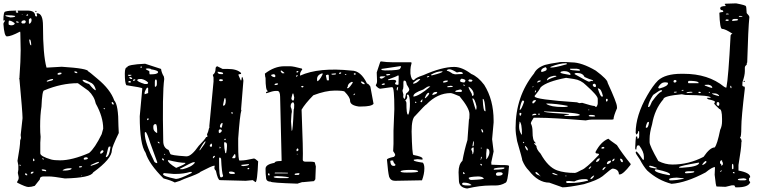

<svg xmlns="http://www.w3.org/2000/svg" viewBox="-53 -1044 4409 1118"><path d="M40 -982.4 42 -980.5V-978.5L38.1 -975.6Q40 -969.7 48.8 -969.7H50.8L53.7 -973.6L48.8 -980.5L50.8 -982.4H105.5Q151.4 -982.4 151.4 -953.1L156.2 -948.2H160.2L163.1 -951.2V-953.1L160.2 -964.8L161.1 -966.8H163.1Q197.3 -966.8 197.3 -893.6Q197.3 -725.6 217.8 -650.4H221.7L306.6 -655.3Q460.9 -645.5 460.9 -627.9Q464.8 -627.9 513.7 -585.9Q589.8 -523.4 612.3 -459Q636.7 -433.6 636.7 -310.5L638.7 -269.5Q598.6 -186.5 598.6 -169.9Q598.6 -119.1 489.3 -40Q475.6 -8.8 325.2 -4.9Q256.8 -16.6 231.4 -16.6H201.2Q178.7 -16.6 178.7 1L149.4 38.1Q128.9 44.9 112.3 44.9Q96.7 44.9 46.9 19.5V14.6Q55.7 2 55.7 -7.8V-12.7L50.8 -37.1L53.7 -55.7V-81.1L48.8 -107.4Q64.5 -194.3 64.5 -226.6L69.3 -240.2L67.4 -257.8L78.1 -354.5V-360.4Q78.1 -388.7 60.5 -580.1V-582L58.6 -584L60.5 -592.8V-597.7Q67.4 -692.4 67.4 -751L65.4 -852.5L64.5 -859.4H62.5Q10.7 -832 -12.7 -832Q-28.3 -832 -33.2 -905.3Q-33.2 -910.2 -24.4 -921.9V-925.8H-26.4L-31.2 -923.8L-33.2 -925.8Q-33.2 -976.6 -21.5 -976.6Q-4.9 -982.4 40 -982.4ZM160.2 -980.5V-976.6L153.3 -975.6L151.4 -976.6V-978.5L153.3 -980.5ZM74.2 -960V-958H78.1V-960ZM99.6 -955.1V-953.1H110.4V-960H105.5ZM-21.5 -955.1V-953.1Q-21.5 -948.2 7.8 -942.4Q35.2 -943.4 35.2 -949.2V-951.2Q19.5 -955.1 -5.9 -955.1ZM115.2 -930.7V-908.2L119.1 -905.3Q130.9 -913.1 130.9 -927.7Q130.9 -936.5 126 -937.5H122.1ZM71.3 -912.1 76.2 -907.2H89.8L96.7 -914.1V-920.9L91.8 -925.8H89.8Q71.3 -925.8 71.3 -912.1ZM-1 -923.8 -2.9 -915V-903.3Q-2.9 -898.4 10.7 -896.5Q31.2 -896.5 33.2 -908.2Q14.6 -923.8 1 -923.8ZM40 -918.9V-917L44.9 -912.1H55.7V-915L51.8 -918.9ZM117.2 -809.6Q121.1 -780.3 127 -780.3H128.9V-782.2Q127 -814.5 120.1 -814.5Q117.2 -814.5 117.2 -809.6ZM379.9 -627.9V-625Q382.8 -618.2 395.5 -618.2H397.5V-621.1L390.6 -627.9ZM281.2 -613.3 284.2 -609.4H293L304.7 -613.3V-620.1L297.9 -621.1Q285.2 -621.1 281.2 -613.3ZM219.7 -573.2V-568.4H221.7Q255.9 -575.2 255.9 -580.1V-584H253.9Q240.2 -584 219.7 -573.2ZM427.7 -579.1Q427.7 -565.4 465.8 -554.7Q494.1 -518.6 504.9 -518.6V-520.5Q498 -548.8 481.4 -559.6Q445.3 -579.1 433.6 -579.1ZM180.7 -308.6Q180.7 -268.6 183.6 -247.1L181.6 -212.9V-151.4Q181.6 -133.8 245.1 -115.2Q262.7 -110.4 296.9 -110.4Q367.2 -110.4 465.8 -153.3Q499 -180.7 539.1 -262.7L547.9 -294.9Q547.9 -363.3 504.9 -440.4Q496.1 -483.4 461.9 -515.6L400.4 -559.6Q304.7 -559.6 204.1 -517.6Q192.4 -517.6 188.5 -422.9Q180.7 -376 180.7 -308.6ZM597.7 -450.2V-445.3Q597.7 -435.5 607.4 -435.5H609.4V-436.5Q609.4 -446.3 600.6 -450.2ZM550.8 -415V-411.1L554.7 -408.2H557.6V-411.1L554.7 -415ZM563.5 -130.9V-128.9Q583 -128.9 590.8 -190.4H582Q577.1 -190.4 566.4 -139.6Q563.5 -139.6 563.5 -130.9ZM530.3 -153.3V-151.4L534.2 -148.4Q549.8 -155.3 549.8 -165L545.9 -168.9H541Q530.3 -162.1 530.3 -153.3ZM434.6 -121.1V-117.2L438.5 -114.3H440.4Q459 -116.2 459 -122.1L454.1 -127.9H447.3Q437.5 -127.9 434.6 -121.1ZM192.4 -122.1V-121.1Q194.3 -115.2 202.1 -115.2V-117.2Q201.2 -122.1 192.4 -122.1ZM139.6 -117.2V-108.4L142.6 -105.5H144.5L147.5 -108.4V-110.4Q147.5 -119.1 142.6 -121.1ZM475.6 -83V-78.1Q519.5 -90.8 523.4 -98.6V-101.6Q511.7 -101.6 475.6 -83ZM60.5 -85V-81.1L64.5 -78.1H67.4V-81.1L64.5 -85ZM407.2 -73.2V-69.3H419.9L424.8 -74.2V-76.2H411.1ZM311.5 -52.7 313.5 -50.8H327.1Q358.4 -52.7 363.3 -60.5V-64.5H358.4Q325.2 -64.5 311.5 -52.7ZM190.4 -57.6V-53.7Q190.4 -48.8 212.9 -46.9H215.8V-50.8Q215.8 -55.7 199.2 -57.6ZM126 -33.2 130.9 -32.2Q142.6 -36.1 142.6 -43.9H135.7Q126 -43.9 126 -33.2ZM92.8 -33.2V-28.3L98.6 -23.4H105.5V-28.3L98.6 -35.2ZM420.9 -21.5V-18.6H424.8V-21.5Z M792 -672.9 884.8 -642.6Q887.7 -620.1 901.4 -597.7L903.3 -584Q891.6 -501 897.5 -222.7Q897.5 -182.6 928.7 -170.9L938.5 -148.4Q938.5 -139.6 1029.3 -133.8H1034.2Q1061.5 -133.8 1104.5 -195.3Q1138.7 -229.5 1147.5 -246.1H1154.3V-254.9L1152.3 -261.7Q1159.2 -273.4 1164.1 -297.9L1166 -298.8V-311.5L1190.4 -569.3V-592.8L1186.5 -606.4V-608.4Q1202.1 -619.1 1202.1 -642.6Q1202.1 -655.3 1211.9 -658.2L1243.2 -642.6H1273.4Q1327.1 -642.6 1350.6 -619.1V-613.3Q1335 -612.3 1335 -608.4L1348.6 -576.2H1352.5Q1354.5 -596.7 1357.4 -596.7Q1362.3 -589.8 1364.3 -574.2L1350.6 -405.3L1352.5 -403.3V-401.4Q1343.8 -375 1334 -237.3V-198.2Q1334 -109.4 1341.8 -109.4H1347.7Q1375 -109.4 1425.8 -121.1Q1433.6 -120.1 1450.2 -104.5Q1445.3 16.6 1434.6 16.6L1418.9 4.9L1377.9 8.8L1227.5 4.9Q1215.8 4.9 1204.1 -49.8Q1195.3 -57.6 1195.3 -66.4L1197.3 -79.1H1193.4Q1182.6 -79.1 1113.3 -43Q1109.4 -34.2 1019.5 -2Q997.1 9.8 964.8 18.6Q944.3 6.8 899.4 -4.9Q814.5 -88.9 794.9 -154.3Q760.7 -203.1 760.7 -367.2L775.4 -526.4V-529.3Q775.4 -534.2 682.6 -547.9Q673.8 -560.5 673.8 -615.2Q673.8 -652.3 687.5 -652.3Q687.5 -668 792 -672.9ZM764.6 -654.3V-650.4H773.4V-654.3L769.5 -657.2H768.6ZM795.9 -643.6V-642.6Q795.9 -638.7 816.4 -629.9Q816.4 -611.3 819.3 -611.3H828.1Q862.3 -611.3 867.2 -622.1V-625Q867.2 -633.8 826.2 -640.6Q826.2 -644.5 810.5 -645.5H803.7ZM693.4 -608.4V-604.5L696.3 -601.6H700.2L711.9 -604.5V-608.4ZM700.2 -594.7V-590.8Q702.1 -584 714.8 -584L716.8 -585.9V-587.9L710 -594.7ZM1213.9 -626Q1213.9 -612.3 1234.4 -612.3H1243.2L1246.1 -615.2V-617.2Q1246.1 -624 1215.8 -626ZM746.1 -577.1Q746.1 -568.4 790 -554.7H803.7Q807.6 -554.7 809.6 -563.5Q793.9 -579.1 771.5 -584H761.7Q748 -584 746.1 -577.1ZM721.7 -579.1V-575.2L723.6 -574.2V-572.3Q734.4 -575.2 734.4 -579.1V-582H728.5ZM848.6 -567.4V-541L851.6 -538.1Q860.4 -542 860.4 -554.7V-570.3Q860.4 -579.1 855.5 -581.1H853.5Q848.6 -579.1 848.6 -567.4ZM693.4 -567.4 696.3 -563.5H707L710 -567.4L705.1 -572.3H698.2ZM1222.7 -578.1V-576.2Q1224.6 -571.3 1232.4 -571.3H1234.4Q1243.2 -571.3 1245.1 -576.2V-578.1Q1243.2 -583 1231.4 -583H1227.5ZM789.1 -506.8V-495.1L809.6 -502V-531.2L805.7 -534.2Q799.8 -534.2 789.1 -506.8ZM1246.1 -434.6V-428.7H1248Q1261.7 -428.7 1261.7 -460Q1259.8 -473.6 1256.8 -473.6Q1252.9 -473.6 1246.1 -434.6ZM1295.9 -391.6 1293.9 -386.7Q1296.9 -379.9 1299.8 -379.9H1300.8V-391.6ZM807.6 -355.5 803.7 -350.6V-346.7L807.6 -343.8L812.5 -348.6V-353.5ZM1227.5 -305.7 1234.4 -298.8Q1240.2 -300.8 1243.2 -326.2L1241.2 -328.1H1239.3Q1227.5 -320.3 1227.5 -305.7ZM839.8 -307.6V-298.8Q839.8 -282.2 858.4 -270.5H862.3V-271.5Q862.3 -321.3 853.5 -321.3H848.6Q839.8 -317.4 839.8 -307.6ZM1220.7 -285.2V-273.4L1225.6 -268.6Q1233.4 -272.5 1238.3 -280.3V-285.2L1232.4 -291H1225.6ZM790 -271.5V-266.6Q790 -212.9 846.7 -100.6Q855.5 -93.8 862.3 -93.8V-100.6L822.3 -210Q802.7 -272.5 794.9 -275.4H793.9ZM1252.9 -232.4V-230.5L1256.8 -227.5L1261.7 -230.5L1259.8 -236.3H1256.8ZM1108.4 -170.9 1109.4 -168.9H1111.3Q1143.6 -210.9 1143.6 -218.8V-220.7H1140.6Q1125 -204.1 1108.4 -170.9ZM865.2 -218.8V-216.8Q869.1 -209 876 -209V-210Q876 -218.8 865.2 -218.8ZM1252.9 -215.8 1252 -207Q1252 -182.6 1258.8 -152.3H1263.7Q1268.6 -174.8 1268.6 -191.4V-200.2Q1268.6 -215.8 1254.9 -215.8ZM1176.8 -209Q1168 -199.2 1168 -193.4L1174.8 -188.5H1176.8L1181.6 -193.4V-203.1ZM1225.6 -189.5V-179.7H1227.5L1231.4 -182.6V-186.5L1227.5 -189.5ZM903.3 -148.4V-145.5L906.2 -141.6H908.2V-145.5L904.3 -148.4ZM1313.5 -147.5 1299.8 -127.9V-123H1313.5L1318.4 -127.9V-133.8Q1318.4 -145.5 1313.5 -147.5ZM1186.5 -125V-123H1190.4L1198.2 -131.8V-136.7Q1186.5 -136.7 1186.5 -125ZM1222.7 -123V-107.4Q1222.7 -11.7 1232.4 -11.7H1238.3Q1246.1 -14.6 1246.1 -20.5Q1238.3 -38.1 1234.4 -120.1L1227.5 -127.9ZM890.6 -121.1V-116.2Q894.5 -109.4 901.4 -109.4V-116.2L896.5 -121.1ZM924.8 -111.3V-109.4Q924.8 -95.7 972.7 -66.4Q1026.4 -87.9 1026.4 -93.8V-95.7Q992.2 -95.7 928.7 -111.3ZM995.1 -61.5V-58.6H1010.7Q1062.5 -71.3 1081.1 -95.7V-99.6H1074.2Q1065.4 -99.6 995.1 -61.5ZM1352.5 -84V-79.1L1361.3 -77.1H1366.2Q1396.5 -79.1 1396.5 -86.9V-88.9H1395.5ZM1388.7 -65.4V-58.6H1395.5L1398.4 -61.5V-63.5Q1398.4 -66.4 1393.6 -66.4ZM1280.3 -41V-38.1Q1283.2 -31.2 1295.9 -31.2H1311.5L1314.5 -34.2V-36.1Q1314.5 -42 1295.9 -44.9H1284.2ZM969.7 -31.2H958L903.3 -36.1H901.4L896.5 -31.2V-29.3Q896.5 -17.6 971.7 -2Q994.1 -2 1061.5 -36.1L1063.5 -38.1V-43H1054.7Q1016.6 -31.2 969.7 -31.2Z M1995.1 -632.8Q2047.9 -632.8 2084 -557.6Q2091.8 -557.6 2103.5 -540L2122.1 -439.5Q2110.4 -423.8 2049.8 -423.8H2036.1Q1985.4 -430.7 1985.4 -458Q1985.4 -477.5 1954.1 -509.8Q1950.2 -516.6 1896.5 -516.6Q1842.8 -516.6 1771.5 -489.3Q1722.7 -439.5 1703.1 -405.3Q1712.9 -159.2 1710 -114.3Q1710 -102.5 1726.6 -102.5H1759.8Q1781.2 -101.6 1781.2 -95.7V-93.8L1786.1 -75.2L1783.2 0L1775.4 10.7L1711.9 16.6H1706.1L1678.7 25.4Q1523.4 20.5 1523.4 13.7Q1496.1 13.7 1496.1 -10.7Q1493.2 -29.3 1493.2 -61.5Q1493.2 -86.9 1545.9 -95.7Q1545.9 -106.4 1582 -106.4L1586.9 -107.4V-109.4L1578.1 -480.5Q1578.1 -514.6 1561.5 -514.6H1552.7Q1536.1 -514.6 1498 -501L1496.1 -502.9V-505.9Q1496.1 -508.8 1506.8 -512.7V-514.6Q1493.2 -514.6 1493.2 -591.8Q1491.2 -591.8 1489.3 -615.2Q1544.9 -658.2 1602.5 -658.2H1636.7Q1654.3 -658.2 1705.1 -644.5L1707 -639.6Q1694.3 -623 1694.3 -612.3V-603.5Q1803.7 -653.3 1995.1 -632.8ZM1639.6 -427.7V-420.9Q1646.5 -409.2 1646.5 -391.6Q1643.6 -385.7 1641.6 -336.9L1645.5 -282.2H1646.5Q1652.3 -282.2 1657.2 -407.2Q1660.2 -407.2 1660.2 -435.5Q1658.2 -448.2 1653.3 -448.2H1650.4Q1639.6 -441.4 1639.6 -427.7ZM1541 -15.6V-13.7Q1541 -6.8 1580.1 -6.8H1621.1L1629.9 -8.8Q1629.9 -15.6 1557.6 -18.6ZM1793.9 -574.2V-571.3Q1805.7 -571.3 1825.2 -610.4V-617.2H1824.2Q1788.1 -607.4 1793.9 -574.2ZM1967.8 -530.3H1973.6Q1982.4 -533.2 2001 -562.5V-564.5Q2001 -567.4 1995.1 -567.4Q1971.7 -557.6 1971.7 -538.1Q1968.8 -538.1 1967.8 -530.3ZM1650.4 -499 1643.6 -471.7Q1643.6 -462.9 1652.3 -458H1653.3Q1659.2 -458 1660.2 -476.6L1655.3 -499ZM1844.7 -603.5 1850.6 -576.2H1862.3L1861.3 -605.5L1858.4 -609.4H1854.5Q1844.7 -607.4 1844.7 -603.5ZM1545.9 -36.1 1547.9 -34.2H1623V-38.1L1576.2 -39.1H1548.8ZM1525.4 -605.5Q1533.2 -594.7 1547.9 -594.7L1549.8 -596.7V-606.4L1543 -612.3Q1525.4 -610.4 1525.4 -605.5ZM1662.1 -29.3 1665 -25.4H1685.5L1691.4 -31.2Q1691.4 -35.2 1684.6 -36.1Q1662.1 -34.2 1662.1 -29.3ZM2048.8 -569.3V-565.4Q2056.6 -553.7 2067.4 -553.7H2070.3V-557.6Q2061.5 -569.3 2051.8 -569.3ZM1582 -632.8V-626L1590.8 -617.2H1602.5V-620.1L1586.9 -632.8ZM1545.9 -551.8V-548.8H1550.8Q1564.5 -548.8 1566.4 -555.7L1563.5 -558.6H1561.5Q1547.9 -558.6 1545.9 -551.8ZM1877 -614.3V-612.3L1879.9 -609.4H1893.6Q1902.3 -609.4 1904.3 -614.3L1902.3 -616.2H1893.6ZM1673.8 -174.8V-164.1H1678.7L1684.6 -168.9V-175.8L1680.7 -179.7H1678.7ZM1511.7 -36.1 1507.8 -31.2V-25.4L1511.7 -22.5H1516.6V-31.2ZM1701.2 -542V-538.1L1705.1 -535.2H1710L1713.9 -538.1V-542L1707 -543.9ZM1920.9 -617.2V-614.3H1929.7L1934.6 -619.1L1931.6 -623Q1920.9 -621.1 1920.9 -617.2ZM2006.8 -614.3V-612.3L2009.8 -609.4H2015.6L2018.6 -612.3V-614.3L2015.6 -617.2H2009.8ZM1673.8 -628.9V-622.1H1679.7L1684.6 -627V-628.9L1679.7 -630.9ZM1670.9 -601.6V-599.6L1673.8 -596.7L1679.7 -601.6V-606.4H1675.8ZM2005.9 -494.1V-490.2H2008.8L2014.6 -496.1V-499H2012.7Q2005.9 -496.1 2005.9 -494.1ZM1955.1 -609.4V-607.4H1960.9L1963.9 -610.4V-612.3H1959ZM1675.8 -148.4V-143.6H1678.7V-148.4Z M2165 -686.5Q2199.2 -681.6 2229.5 -681.6H2340.8L2343.8 -677.7Q2336.9 -652.3 2336.9 -638.7V-615.2Q2341.8 -577.1 2357.4 -577.1Q2366.2 -591.8 2412.1 -606.4Q2520.5 -654.3 2591.8 -654.3Q2637.7 -654.3 2691.4 -613.3Q2730.5 -597.7 2766.6 -549.8Q2821.3 -462.9 2821.3 -341.8V-331.1L2812.5 -233.4L2821.3 -162.1L2807.6 -98.6V-96.7L2808.6 -85L2860.4 -83H2882.8Q2905.3 -83 2911.1 -78.1Q2903.3 20.5 2889.6 20.5Q2864.3 36.1 2831.1 36.1H2803.7Q2741.2 36.1 2667 53.7Q2619.1 47.9 2619.1 5.9L2617.2 -41Q2617.2 -86.9 2639.6 -107.4Q2651.4 -171.9 2668.9 -228.5L2677.7 -348.6Q2680.7 -348.6 2680.7 -378.9Q2680.7 -414.1 2623 -483.4Q2580.1 -502 2571.3 -502Q2494.1 -502 2429.7 -435.5Q2424.8 -435.5 2364.3 -369.1Q2343.8 -353.5 2343.8 -278.3Q2346.7 -141.6 2354.5 -141.6Q2407.2 -131.8 2407.2 -121.1V-114.3L2377.9 -117.2L2356.4 -114.3V-110.4Q2356.4 -104.5 2409.2 -96.7Q2418 -86.9 2418 -64.5V-62.5Q2418 -31.2 2404.3 5.9L2247.1 8.8Q2221.7 8.8 2212.9 -14.6Q2206.1 -42 2200.2 -114.3Q2200.2 -122.1 2241.2 -130.9L2248 -139.6V-141.6Q2248 -148.4 2236.3 -164.1L2238.3 -206.1V-283.2L2243.2 -408.2Q2243.2 -536.1 2231.4 -536.1H2224.6L2161.1 -527.3Q2151.4 -527.3 2135.7 -544.9V-549.8Q2142.6 -558.6 2142.6 -572.3L2140.6 -622.1L2161.1 -683.6ZM2168 -642.6V-638.7Q2168 -634.8 2188.5 -633.8Q2277.3 -633.8 2277.3 -645.5L2282.2 -654.3V-657.2H2279.3V-659.2ZM2548.8 -633.8V-631.8Q2558.6 -631.8 2582 -615.2L2596.7 -611.3L2639.6 -613.3L2641.6 -615.2V-618.2Q2638.7 -625 2626 -625H2621.1L2607.4 -622.1Q2577.1 -640.6 2564.5 -640.6Q2551.8 -640.6 2548.8 -633.8ZM2457 -608.4 2460 -604.5Q2523.4 -620.1 2523.4 -627V-628.9H2521.5Q2489.3 -628.9 2457 -609.4ZM2195.3 -608.4 2199.2 -604.5H2202.1Q2219.7 -606.4 2219.7 -611.3L2213.9 -613.3Q2195.3 -613.3 2195.3 -608.4ZM2207 -577.1 2233.4 -579.1H2238.3Q2251 -579.1 2253.9 -572.3V-568.4Q2247.1 -561.5 2247.1 -554.7Q2254.9 -549.8 2263.7 -549.8Q2267.6 -549.8 2267.6 -554.7L2268.6 -599.6L2267.6 -604.5H2263.7Q2253.9 -597.7 2209 -582L2207 -581.1ZM2432.6 -595.7 2434.6 -594.7V-592.8Q2446.3 -596.7 2446.3 -599.6V-601.6H2443.4Q2432.6 -599.6 2432.6 -595.7ZM2158.2 -594.7V-592.8Q2158.2 -588.9 2166 -585.9Q2174.8 -585.9 2190.4 -597.7V-599.6H2168Q2158.2 -598.6 2158.2 -594.7ZM2626 -572.3Q2626 -565.4 2650.4 -563.5Q2657.2 -569.3 2657.2 -575.2Q2657.2 -582 2634.8 -585.9Q2626 -581.1 2626 -572.3ZM2352.5 -561.5V-556.6Q2372.1 -556.6 2393.6 -581.1V-582L2391.6 -584H2390.6Q2376 -584 2352.5 -561.5ZM2673.8 -575.2Q2675.8 -568.4 2684.6 -568.4H2692.4L2698.2 -574.2V-575.2Q2696.3 -581.1 2684.6 -581.1H2678.7ZM2527.3 -567.4V-563.5H2534.2Q2554.7 -566.4 2554.7 -572.3V-575.2H2545.9Q2527.3 -573.2 2527.3 -567.4ZM2297.9 -574.2 2295.9 -565.4V-541Q2295.9 -526.4 2291 -520.5V-512.7L2295.9 -493.2L2294.9 -483.4Q2294.9 -472.7 2302.7 -467.8Q2305.7 -467.8 2311.5 -499Q2330.1 -512.7 2330.1 -522.5Q2330.1 -529.3 2315.4 -551.8Q2311.5 -574.2 2304.7 -574.2ZM2169.9 -551.8V-549.8H2183.6L2188.5 -554.7V-556.6L2181.6 -558.6Q2169.9 -555.7 2169.9 -551.8ZM2646.5 -551.8 2644.5 -549.8V-547.9L2650.4 -544.9H2651.4L2655.3 -547.9ZM2550.8 -538.1 2552.7 -536.1H2554.7Q2585 -536.1 2585 -541L2573.2 -544.9Q2550.8 -543 2550.8 -538.1ZM2354.5 -485.4V-481.4Q2388.7 -485.4 2452.1 -540V-541H2443.4Q2436.5 -541 2411.1 -522.5Q2354.5 -502.9 2354.5 -485.4ZM2675.8 -538.1V-534.2Q2675.8 -529.3 2694.3 -497.1Q2694.3 -485.4 2699.2 -485.4L2705.1 -490.2V-497.1Q2705.1 -517.6 2678.7 -538.1ZM2256.8 -522.5 2258.8 -517.6H2261.7L2265.6 -536.1H2261.7Q2257.8 -536.1 2256.8 -522.5ZM2598.6 -512.7V-508.8H2632.8L2636.7 -512.7V-517.6L2630.9 -522.5H2624Q2598.6 -517.6 2598.6 -512.7ZM2463.9 -490.2Q2493.2 -497.1 2493.2 -505.9L2489.3 -508.8H2486.3Q2466.8 -508.8 2463.9 -490.2ZM2420.9 -474.6V-472.7H2424.8Q2446.3 -491.2 2446.3 -502H2443.4V-503.9Q2431.6 -503.9 2420.9 -474.6ZM2316.4 -488.3 2318.4 -479.5Q2318.4 -468.8 2306.6 -459Q2313.5 -452.1 2313.5 -445.3Q2313.5 -377 2322.3 -377H2325.2Q2334 -399.4 2334 -440.4Q2333 -491.2 2322.3 -493.2H2320.3Q2316.4 -493.2 2316.4 -488.3ZM2698.2 -471.7V-465.8Q2715.8 -404.3 2718.8 -403.3L2721.7 -413.1V-424.8Q2710.9 -471.7 2698.2 -471.7ZM2757.8 -467.8Q2760.7 -396.5 2771.5 -396.5H2774.4Q2769.5 -467.8 2759.8 -467.8ZM2395.5 -454.1V-452.1L2398.4 -449.2H2404.3L2407.2 -464.8H2404.3ZM2363.3 -449.2 2366.2 -444.3 2371.1 -445.3V-449.2L2368.2 -452.1H2366.2ZM2749 -292V-290L2753.9 -273.4H2760.7Q2759.8 -292 2749 -292ZM2698.2 -194.3 2699.2 -192.4H2701.2Q2706.1 -193.4 2706.1 -206.1V-221.7H2705.1Q2701.2 -221.7 2698.2 -194.3ZM2691.4 -171.9Q2698.2 -162.1 2698.2 -146.5H2701.2L2705.1 -162.1V-185.5Q2691.4 -185.5 2691.4 -171.9ZM2747.1 -184.6V-178.7H2751V-184.6ZM2781.2 -178.7 2778.3 -150.4V-117.2H2780.3Q2796.9 -138.7 2796.9 -157.2V-158.2Q2796.9 -178.7 2781.2 -178.7ZM2746.1 -114.3V-112.3H2747.1L2752.9 -127.9V-130.9H2751Q2746.1 -130.9 2746.1 -114.3ZM2219.7 -105.5V-103.5Q2221.7 -78.1 2238.3 -78.1H2245.1L2250 -83V-85Q2236.3 -98.6 2236.3 -109.4H2222.7ZM2744.1 -89.8V-85L2749 -80.1H2751L2753.9 -83V-85L2749 -89.8ZM2822.3 -59.6V-55.7Q2883.8 -56.6 2883.8 -64.5V-68.4H2865.2Q2822.3 -66.4 2822.3 -59.6ZM2279.3 -45.9Q2279.3 -39.1 2315.4 -39.1Q2381.8 -39.1 2381.8 -45.9Q2381.8 -54.7 2336.9 -54.7Q2284.2 -54.7 2279.3 -45.9ZM2643.6 -42V-34.2L2646.5 -30.3H2650.4L2653.3 -34.2V-35.2L2646.5 -42ZM2835 -32.2V-27.3Q2836.9 -20.5 2846.7 -20.5Q2869.1 -20.5 2874 -30.3V-34.2Q2871.1 -41 2858.4 -41H2851.6Q2837.9 -41 2835 -32.2ZM2675.8 -6.8Q2680.7 3.9 2691.4 3.9Q2764.6 1 2764.6 -4.9Q2754.9 -16.6 2730.5 -16.6Q2675.8 -14.6 2675.8 -6.8ZM2637.7 24.4V27.3Q2637.7 36.1 2673.8 36.1H2680.7L2692.4 34.2V33.2Q2677.7 19.5 2648.4 19.5H2643.6Z M3277.3 -680.7Q3334 -680.7 3416 -632.8Q3485.4 -581.1 3485.4 -561.5Q3539.1 -444.3 3539.1 -424.8L3540 -414.1Q3519.5 -367.2 3519.5 -349.6L3511.7 -347.7H3395.5Q3378.9 -347.7 3357.4 -342.8Q3161.1 -358.4 3084 -358.4H3054.7Q3038.1 -334 3038.1 -325.2Q3047.9 -307.6 3047.9 -277.3Q3047.9 -224.6 3063.5 -215.8L3065.4 -209V-208L3056.6 -210.9V-208L3070.3 -194.3Q3070.3 -174.8 3094.7 -149.4Q3138.7 -70.3 3191.4 -51.8Q3233.4 -37.1 3293.9 -37.1Q3302.7 -37.1 3332 -53.7Q3358.4 -61.5 3434.6 -142.6V-146.5Q3434.6 -149.4 3417 -151.4L3414.1 -158.2Q3445.3 -218.8 3489.3 -236.3Q3494.1 -230.5 3539.1 -199.2Q3569.3 -151.4 3619.1 -89.8V-85Q3575.2 -28.3 3555.7 -28.3H3550.8Q3550.8 -58.6 3514.6 -62.5Q3506.8 -62.5 3455.1 -17.6Q3426.8 4.9 3347.7 28.3Q3256.8 46.9 3222.7 46.9L3145.5 19.5Q3081.1 19.5 3026.4 -50.8Q3002.9 -74.2 2988.3 -110.4Q2988.3 -119.1 2958 -222.7Q2949.2 -266.6 2949.2 -297.9V-299.8Q2949.2 -482.4 3056.6 -616.2Q3072.3 -649.4 3120.1 -666Q3148.4 -673.8 3198.2 -680.7Q3210 -685.5 3277.3 -680.7ZM3152.3 -650.4H3154.3Q3179.7 -650.4 3236.3 -667Q3248 -668 3248 -672.9L3245.1 -675.8H3243.2Q3205.1 -675.8 3154.3 -655.3L3152.3 -653.3ZM3097.7 -629.9V-627.9L3101.6 -625H3102.5Q3129.9 -631.8 3129.9 -638.7V-646.5L3125 -652.3H3122.1Q3097.7 -644.5 3097.7 -629.9ZM3266.6 -643.6V-639.6Q3266.6 -634.8 3321.3 -631.8L3323.2 -632.8V-636.7Q3323.2 -641.6 3306.6 -643.6ZM3210.9 -623V-621.1Q3210.9 -616.2 3266.6 -607.4L3268.6 -609.4V-614.3Q3257.8 -629.9 3232.4 -629.9H3227.5Q3210.9 -627.9 3210.9 -623ZM3293 -614.3V-612.3Q3370.1 -568.4 3376 -568.4H3377.9L3391.6 -573.2L3398.4 -571.3L3400.4 -573.2V-575.2Q3393.6 -580.1 3377.9 -584L3350.6 -595.7Q3340.8 -619.1 3306.6 -619.1H3302.7Q3293 -618.2 3293 -614.3ZM3131.8 -575.2Q3144.5 -585.9 3186.5 -598.6V-600.6L3184.6 -602.5H3170.9Q3131.8 -594.7 3131.8 -575.2ZM3060.5 -486.3V-482.4Q3060.5 -464.8 3306.6 -448.2L3320.3 -443.4L3336.9 -445.3Q3394.5 -426.8 3410.2 -426.8Q3410.2 -422.9 3418.9 -420.9Q3427.7 -431.6 3427.7 -443.4V-468.8Q3427.7 -487.3 3359.4 -547.9Q3330.1 -578.1 3289.1 -584L3243.2 -590.8Q3130.9 -569.3 3095.7 -536.1Q3082 -510.7 3060.5 -486.3ZM3075.2 -566.4V-563.5H3077.1Q3095.7 -568.4 3095.7 -573.2V-575.2H3088.9Q3080.1 -575.2 3075.2 -566.4ZM3398.4 -547.9Q3402.3 -537.1 3412.1 -537.1H3414.1L3417 -541V-549.8L3410.2 -556.6Q3398.4 -556.6 3398.4 -547.9ZM3046.9 -537.1V-536.1H3049.8L3053.7 -539.1V-541H3049.8ZM3427.7 -529.3Q3441.4 -486.3 3450.2 -481.4H3455.1L3458 -484.4Q3447.3 -527.3 3434.6 -527.3L3432.6 -529.3ZM3061.5 -506.8V-504.9Q3068.4 -507.8 3068.4 -516.6V-518.6Q3061.5 -515.6 3061.5 -506.8ZM3475.6 -465.8V-457L3478.5 -452.1Q3485.4 -454.1 3485.4 -461.9V-465.8L3482.4 -468.8H3478.5ZM3046.9 -450.2V-445.3L3049.8 -441.4H3051.8Q3061.5 -447.3 3067.4 -457V-460.9H3061.5Q3051.8 -460.9 3046.9 -450.2ZM2990.2 -459Q2979.5 -449.2 2972.7 -404.3H2974.6Q2982.4 -404.3 2999 -452.1Q2997.1 -459 2990.2 -459ZM3128.9 -441.4V-438.5Q3155.3 -420.9 3222.7 -420.9H3234.4L3252 -422.9V-427.7Q3189.5 -440.4 3128.9 -441.4ZM3373 -406.2V-402.3H3377.9V-406.2ZM3115.2 -395.5V-392.6Q3147.5 -385.7 3258.8 -379.9L3259.8 -378.9V-377L3231.4 -373Q3231.4 -368.2 3266.6 -368.2Q3323.2 -368.2 3323.2 -375Q3323.2 -388.7 3115.2 -395.5ZM2972.7 -386.7 2971.7 -378.9Q2972.7 -370.1 2976.6 -370.1Q2981.4 -370.1 2983.4 -383.8L2978.5 -386.7ZM3082 -381.8V-375H3088.9V-379.9L3087.9 -381.8V-383.8ZM3044.9 -373V-372.1H3046.9L3070.3 -375V-377L3065.4 -381.8H3061.5Q3048.8 -381.8 3044.9 -373ZM3375 -370.1Q3375 -365.2 3398.4 -365.2L3412.1 -366.2V-368.2Q3412.1 -375 3384.8 -375Q3375 -373 3375 -370.1ZM2972.7 -335.9 2971.7 -334V-331.1L2972.7 -329.1Q2969.7 -322.3 2969.7 -310.5V-304.7Q2969.7 -282.2 2983.4 -260.7H2986.3Q2986.3 -327.1 2972.7 -335.9ZM2992.2 -217.8V-214.8L2995.1 -210.9H2999V-214.8L2995.1 -217.8ZM3005.9 -194.3 3003.9 -192.4V-190.4Q3011.7 -168 3019.5 -168L3020.5 -169.9V-171.9Q3020.5 -182.6 3005.9 -194.3ZM3448.2 -181.6 3451.2 -178.7H3457Q3465.8 -178.7 3466.8 -183.6L3461.9 -188.5H3460Q3451.2 -188.5 3448.2 -181.6ZM3417 -103.5 3418.9 -101.6H3420.9Q3434.6 -101.6 3439.5 -120.1V-122.1Q3424.8 -122.1 3417 -103.5ZM3511.7 -106.4 3512.7 -105.5H3516.6Q3525.4 -109.4 3525.4 -119.1V-120.1H3521.5Q3511.7 -113.3 3511.7 -106.4ZM3559.6 -120.1 3557.6 -119.1V-117.2Q3562.5 -99.6 3569.3 -99.6H3571.3L3574.2 -103.5V-105.5Q3571.3 -120.1 3559.6 -120.1ZM3480.5 -91.8 3484.4 -87.9Q3504.9 -94.7 3504.9 -106.4V-108.4H3502.9Q3483.4 -108.4 3480.5 -91.8ZM3375 -60.5H3377.9Q3385.7 -64.5 3389.6 -74.2L3388.7 -76.2Q3375 -68.4 3375 -60.5ZM3455.1 -53.7H3460Q3473.6 -66.4 3473.6 -72.3H3471.7Q3455.1 -66.4 3455.1 -53.7ZM3065.4 -42V-37.1Q3066.4 -29.3 3088.9 -21.5L3094.7 -16.6V-17.6Q3078.1 -39.1 3070.3 -42ZM3163.1 -37.1V-35.2Q3163.1 -29.3 3191.4 -23.4L3193.4 -24.4V-26.4Q3173.8 -37.1 3164.1 -37.1ZM3239.3 -21.5V-17.6H3245.1V-21.5ZM3384.8 -1Q3398.4 -1 3407.2 -21.5H3403.3Q3384.8 -10.7 3384.8 -1ZM3291 12.7 3261.7 9.8H3256.8Q3244.1 9.8 3243.2 14.6V16.6L3248 21.5H3272.5Q3317.4 21.5 3371.1 7.8V5.9Q3369.1 -1 3355.5 -1H3348.6Q3317.4 -1 3291 12.7Z M4233.4 -1024.4Q4290 -1013.7 4290 -1007.8Q4293 -1007.8 4294.9 -967.8Q4310.5 -952.1 4310.5 -944.3Q4303.7 -879.9 4297.9 -679.7Q4294.9 -679.7 4294.9 -667Q4284.2 -659.2 4284.2 -650.4V-629.9Q4284.2 -604.5 4270.5 -566.4L4269.5 -547.9Q4269.5 -541 4283.2 -539.1L4284.2 -529.3Q4263.7 -357.4 4263.7 -304.7Q4263.7 -243.2 4255.9 -243.2V-240.2Q4262.7 -240.2 4265.6 -221.7L4263.7 -212.9V-208Q4263.7 -183.6 4247.1 -83V-50.8Q4315.4 -38.1 4315.4 -12.7L4308.6 -5.9V7.8L4315.4 16.6V17.6Q4304.7 46.9 4238.3 46.9H4229.5L4222.7 35.2H4208L4171.9 43.9L4120.1 42Q4115.2 42 4108.4 -26.4L4110.4 -71.3Q4093.8 -71.3 4055.7 -40Q3941.4 20.5 3857.4 26.4Q3779.3 6.8 3715.8 -50.8Q3694.3 -74.2 3672.9 -115.2Q3648.4 -149.4 3648.4 -156.2L3650.4 -161.1H3654.3Q3667 -150.4 3689.5 -115.2L3695.3 -113.3L3696.3 -115.2V-132.8Q3696.3 -160.2 3668.9 -197.3H3661.1Q3654.3 -197.3 3652.3 -173.8H3647.5L3645.5 -180.7Q3647.5 -233.4 3650.4 -249H3657.2L3659.2 -236.3H3662.1Q3668.9 -239.3 3668.9 -252V-277.3L3666 -281.2Q3662.1 -281.2 3661.1 -269.5L3654.3 -260.7Q3651.4 -260.7 3648.4 -270.5Q3648.4 -371.1 3715.8 -488.3Q3748 -544.9 3778.3 -575.2Q3821.3 -614.3 3915 -614.3H3927.7Q4071.3 -614.3 4163.1 -539.1L4171.9 -534.2H4176.8Q4188.5 -592.8 4201.2 -837.9Q4205.1 -846.7 4210.9 -846.7V-848.6Q4168.9 -876 4151.4 -876Q4138.7 -876 4135.7 -969.7Q4138.7 -972.7 4158.2 -974.6V-978.5Q4157.2 -985.4 4146.5 -985.4Q4140.6 -989.3 4140.6 -995.1Q4140.6 -1008.8 4171.9 -1008.8V-1012.7L4167 -1019.5V-1021.5L4173.8 -1022.5ZM4173.8 -960.9V-960H4190.4V-960.9L4187.5 -964.8H4176.8ZM4249 -947.3V-946.3H4269.5V-949.2L4260.7 -951.2H4252ZM4209 -925.8 4212.9 -921.9Q4245.1 -923.8 4245.1 -928.7L4240.2 -933.6H4222.7Q4213.9 -933.6 4209 -925.8ZM4171.9 -926.8V-923.8L4180.7 -921.9Q4189.5 -921.9 4190.4 -926.8L4187.5 -930.7H4174.8ZM3869.1 -573.2V-566.4L3873 -563.5H3879.9L3886.7 -570.3V-573.2L3880.9 -578.1H3874ZM3953.1 -563.5 3956.1 -559.6H4014.6V-563.5Q4010.7 -571.3 3971.7 -573.2H3958Q3953.1 -571.3 3953.1 -563.5ZM4277.3 -573.2H4283.2V-566.4H4277.3ZM3780.3 -537.1V-532.2L3784.2 -529.3H3789.1Q3836.9 -542 3836.9 -559.6Q3835.9 -564.5 3823.2 -564.5H3816.4Q3796.9 -564.5 3780.3 -537.1ZM4053.7 -549.8H4050.8V-545.9Q4085 -532.2 4092.8 -532.2H4094.7Q4094.7 -545.9 4072.3 -550.8ZM4199.2 -543.9Q4199.2 -531.2 4204.1 -530.3L4206.1 -532.2V-536.1L4204.1 -543.9ZM3915 -516.6 3917 -515.6H3923.8L3927.7 -518.6V-520.5H3918.9ZM3720.7 -424.8V-420.9H3725.6Q3731.4 -421.9 3743.2 -452.1Q3784.2 -508.8 3797.9 -508.8L3802.7 -518.6H3793.9Q3788.1 -518.6 3750 -491.2Q3724.6 -451.2 3720.7 -424.8ZM3871.1 -506.8V-504.9H3884.8L3887.7 -508.8V-509.8H3874ZM3944.3 -502.9 3946.3 -502H3949.2L3978.5 -504.9V-508.8L3969.7 -509.8Q3944.3 -508.8 3944.3 -502.9ZM4012.7 -506.8 4017.6 -502H4024.4L4028.3 -504.9Q4026.4 -509.8 4017.6 -509.8H4016.6ZM4072.3 -508.8 4078.1 -502.9 4081.1 -506.8 4079.1 -508.8ZM4092.8 -500Q4092.8 -494.1 4132.8 -484.4H4133.8V-488.3Q4124 -500 4108.4 -500ZM3729.5 -235.4V-215.8Q3729.5 -195.3 3780.3 -106.4Q3820.3 -85.9 3862.3 -85.9Q3958 -85.9 4043.9 -130.9Q4081.1 -185.5 4108.4 -185.5Q4123 -201.2 4140.6 -288.1Q4151.4 -309.6 4151.4 -337.9V-351.6Q4151.4 -409.2 4135.7 -409.2Q4105.5 -437.5 4105.5 -441.4L4110.4 -450.2Q4110.4 -458 4071.3 -465.8L4062.5 -472.7L4064.5 -474.6H4085V-475.6Q4085 -489.3 3937.5 -491.2L3917 -495.1Q3809.6 -485.4 3809.6 -465.8Q3758.8 -407.2 3744.1 -320.3Q3729.5 -270.5 3729.5 -235.4ZM4120.1 -445.3V-434.6L4127 -427.7H4130.9Q4135.7 -429.7 4135.7 -438.5Q4135.7 -447.3 4128.9 -450.2H4126ZM3707 -303.7Q3707 -299.8 3711.9 -299.8Q3720.7 -299.8 3725.6 -327.1V-334H3720.7Q3713.9 -334 3707 -303.7ZM4139.6 -98.6V-91.8Q4147.5 -91.8 4147.5 -79.1H4149.4L4156.2 -85.9V-96.7Q4151.4 -100.6 4151.4 -110.4H4146.5Q4139.6 -107.4 4139.6 -98.6ZM4037.1 -87.9V-83H4038.1Q4051.8 -87.9 4060.5 -99.6V-103.5L4057.6 -106.4H4055.7Q4045.9 -101.6 4037.1 -87.9ZM3901.4 -71.3V-67.4H3918.9Q4007.8 -72.3 4017.6 -92.8V-96.7H4012.7Q3910.2 -79.1 3901.4 -71.3ZM4210.9 -89.8 4209 -81.1V-62.5L4212.9 -58.6H4214.8L4217.8 -62.5V-76.2Q4217.8 -88.9 4212.9 -89.8ZM3727.5 -78.1V-74.2Q3727.5 -67.4 3770.5 -62.5V-67.4Q3740.2 -79.1 3732.4 -79.1ZM3759.8 -53.7Q3759.8 -39.1 3839.8 -24.4H3846.7L3848.6 -26.4V-28.3Q3848.6 -41 3770.5 -57.6H3763.7ZM4140.6 -46.9V-43.9H4144.5L4149.4 -48.8V-51.8H4146.5ZM3935.5 -40V-38.1L3939.5 -35.2H3948.2Q3990.2 -37.1 3990.2 -43.9L3987.3 -46.9H3961.9Q3935.5 -46.9 3935.5 -40ZM4214.8 -42V-38.1L4217.8 -35.2H4224.6V-38.1L4221.7 -42ZM3843.8 -1V2.9L3846.7 5.9H3864.3Q3883.8 5.9 3927.7 -2.9V-5.9L3887.7 -9.8Q3843.8 -7.8 3843.8 -1ZM4243.2 1Q4244.1 5.9 4256.8 5.9H4284.2L4293 3.9V1Q4293 -3.9 4277.3 -5.9Q4243.2 -3.9 4243.2 1Z"/></svg>

Font: Love Ya Like A Sister
Style: Regular
Weight: 400
Designer: Kimberly Geswein
Foundry: Kimberly Geswein
Version: Version 1.002 2007